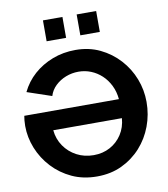

<svg xmlns="http://www.w3.org/2000/svg" viewBox="-97 -991 940 1077"><g transform="rotate(-10 373.0 -452.5)"><path d="M20 -344Q20 -360 21.5 -375.5Q23 -391 25 -401H564Q560 -444 542.5 -479.5Q525 -515 498 -540Q471 -565 437.5 -578.5Q404 -592 367 -592Q329 -592 294.5 -578.5Q260 -565 234.5 -540.5Q209 -516 199 -483L60 -530Q87 -586 133 -627Q179 -668 240 -691.5Q301 -715 371 -715Q448 -715 510.5 -685Q573 -655 619 -604.5Q665 -554 689.5 -490.5Q714 -427 714 -359Q714 -287 689.5 -221.5Q665 -156 619.5 -105.5Q574 -55 511 -25Q448 5 369 5Q290 5 226.5 -24.5Q163 -54 116.5 -104Q70 -154 45 -216.5Q20 -279 20 -344ZM562 -293H171Q176 -242 203.5 -202Q231 -162 274.5 -139Q318 -116 371 -116Q423 -116 464.5 -138.5Q506 -161 532 -201Q558 -241 562 -293ZM221 -791V-910H332V-791ZM413 -910H524V-791H413Z"/></g></svg>

Font: YasnoRaleway
Style: Bold
Weight: 700
Designer: Matt McInerney, Pablo Impallari, Rodrigo Fuenzalida
Foundry: Matt McInerney, Pablo Impallari, Rodrigo Fuenzalida
Version: Version 4.026